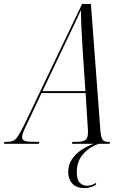

<svg xmlns="http://www.w3.org/2000/svg" viewBox="-77 -734 642 980"><path d="M-57 0 -54 -10H-40Q-22 -10 -9.5 -15.5Q3 -21 16 -41Q29 -61 50 -104L342 -714H387L433 -100Q435 -61 439 -41.5Q443 -22 451.5 -16Q460 -10 475 -10H485L482 0H290L293 -10H317Q346 -10 359 -19.5Q372 -29 372 -59Q372 -68 371.5 -77.5Q371 -87 370 -98L360 -259H135L61 -102Q51 -82 43.5 -64.5Q36 -47 36 -33Q36 -19 50 -14.5Q64 -10 96 -10H124L121 0ZM248 -496 140 -269H359L345 -479Q343 -509 341 -546.5Q339 -584 337.5 -620.5Q336 -657 336 -682Q325 -657 314 -634.5Q303 -612 288 -580Q273 -548 248 -496ZM354 226Q313 226 292 203Q271 180 271 144Q271 105 292 76Q313 47 343.5 28Q374 9 401 0H427Q378 17 346.5 53.5Q315 90 315 145Q315 184 330.5 199Q346 214 366 214Q379 214 391 210Q403 206 414 199L411 211Q382 226 354 226Z"/></svg>

Font: Noto Serif Display ExtraCondensed Light
Style: Italic
Weight: 300
Width: 2
Italic angle: -12°
Designer: Monotype Design Team
Foundry: Monotype Imaging Inc.
Version: Version 2.009